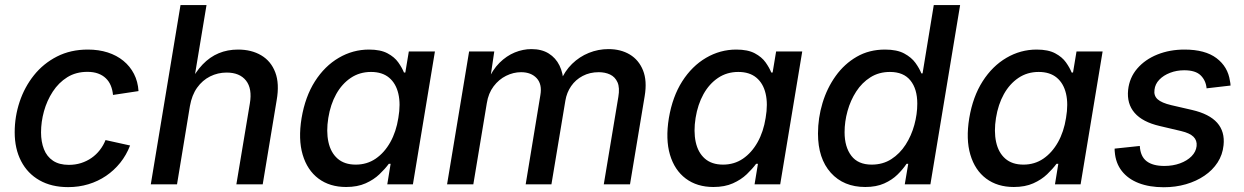

<svg xmlns="http://www.w3.org/2000/svg" viewBox="-20 -748 5046 779"><path d="M256.3 11.2Q189 11.2 140.4 -16.4Q91.8 -43.9 65.7 -94.2Q39.6 -144.5 39.6 -211.4Q39.6 -274.9 59.6 -335Q79.6 -395 117.9 -442.9Q156.2 -490.7 211.4 -518.8Q266.6 -546.9 336.4 -546.9Q380.4 -546.9 417 -535.2Q453.6 -523.4 480.7 -501.2Q507.8 -479 523.7 -448Q539.6 -417 542 -378.4L438.5 -362.8Q436.5 -383.8 429.4 -400.9Q422.4 -418 409.4 -430.4Q396.5 -442.9 377.9 -449.7Q359.4 -456.5 334.5 -456.5Q288.1 -456.5 252.9 -434.6Q217.8 -412.6 194.1 -376.2Q170.4 -339.8 158.4 -296.6Q146.5 -253.4 146.5 -210.9Q146.5 -172.9 158.2 -142.8Q169.9 -112.8 195.1 -95.9Q220.2 -79.1 259.3 -79.1Q285.6 -79.1 308.8 -86.4Q332 -93.8 351.3 -107.2Q370.6 -120.6 385 -139.2Q399.4 -157.7 408.2 -179.7L507.8 -157.7Q492.7 -118.7 467.8 -87.6Q442.9 -56.6 410.2 -34.4Q377.4 -12.2 338.6 -0.5Q299.8 11.2 256.3 11.2Z M750.5 -317.4 698.2 0H591.8L712.4 -727.5H817.9L764.6 -406.7H748Q772.5 -455.6 802 -486.3Q831.5 -517.1 867.4 -532Q903.3 -546.9 945.8 -546.9Q1000.5 -546.9 1040 -523.4Q1079.6 -500 1096.9 -454.3Q1114.3 -408.7 1102.5 -341.3L1045.9 0H939L993.7 -328.1Q1003.9 -388.2 978.3 -420.9Q952.6 -453.6 899.4 -453.6Q863.8 -453.6 832.5 -438Q801.3 -422.4 779.8 -392.3Q758.3 -362.3 750.5 -317.4Z M1384.3 10.7Q1317.9 10.7 1272.2 -23.4Q1226.6 -57.6 1208 -120.4Q1189.5 -183.1 1203.6 -269Q1218.3 -356 1257.8 -418Q1297.4 -480 1354.5 -513.4Q1411.6 -546.9 1477.1 -546.9Q1523.9 -546.9 1552.2 -531.7Q1580.6 -516.6 1595.9 -494.9Q1611.3 -473.1 1619.1 -453.6H1624.5L1638.7 -539.1H1744.6L1655.3 0H1551.3L1564.9 -83.5H1557.6Q1542.5 -63 1519.5 -41Q1496.6 -19 1463.4 -4.2Q1430.2 10.7 1384.3 10.7ZM1423.3 -80.1Q1468.8 -80.1 1504.2 -104.2Q1539.6 -128.4 1563.5 -170.9Q1587.4 -213.4 1596.2 -269.5Q1606 -326.2 1596.2 -367.9Q1586.4 -409.7 1558.6 -432.9Q1530.8 -456.1 1485.4 -456.1Q1439 -456.1 1403.1 -431.9Q1367.2 -407.7 1344 -366Q1320.8 -324.2 1312 -269.5Q1303.2 -214.8 1312.5 -171.9Q1321.8 -128.9 1349.6 -104.5Q1377.4 -80.1 1423.3 -80.1Z M1793.9 0 1883.3 -539.1H1985.4L1967.3 -416.5L1958.5 -419.4Q1978 -464.8 2006.6 -493.2Q2035.2 -521.5 2068.6 -535.2Q2102.1 -548.8 2136.2 -548.8Q2177.7 -548.8 2206.3 -531Q2234.9 -513.2 2250 -482.2Q2265.1 -451.2 2266.6 -410.2L2253.4 -417Q2271 -459.5 2301 -488.8Q2331.1 -518.1 2369.1 -533.4Q2407.2 -548.8 2448.7 -548.8Q2498.5 -548.8 2535.2 -526.9Q2571.8 -504.9 2588.9 -462.6Q2606 -420.4 2595.7 -358.4L2536.1 0H2429.7L2488.8 -355Q2495.1 -392.1 2485.4 -414.1Q2475.6 -436 2455.3 -445.6Q2435.1 -455.1 2409.2 -455.1Q2373 -455.1 2344.2 -439.9Q2315.4 -424.8 2297.4 -398.7Q2279.3 -372.6 2273.9 -339.8L2217.3 0H2112.8L2172.4 -361.8Q2180.2 -406.2 2157.5 -430.7Q2134.8 -455.1 2094.2 -455.1Q2063 -455.1 2033.4 -440.4Q2003.9 -425.8 1982.7 -397.7Q1961.4 -369.6 1955.1 -329.1L1900.4 0Z M2874.5 10.7Q2808.1 10.7 2762.5 -23.4Q2716.8 -57.6 2698.2 -120.4Q2679.7 -183.1 2693.8 -269Q2708.5 -356 2748 -418Q2787.6 -480 2844.7 -513.4Q2901.9 -546.9 2967.3 -546.9Q3014.2 -546.9 3042.5 -531.7Q3070.8 -516.6 3086.2 -494.9Q3101.6 -473.1 3109.4 -453.6H3114.7L3128.9 -539.1H3234.9L3145.5 0H3041.5L3055.2 -83.5H3047.9Q3032.7 -63 3009.8 -41Q2986.8 -19 2953.6 -4.2Q2920.4 10.7 2874.5 10.7ZM2913.6 -80.1Q2959 -80.1 2994.4 -104.2Q3029.8 -128.4 3053.7 -170.9Q3077.6 -213.4 3086.4 -269.5Q3096.2 -326.2 3086.4 -367.9Q3076.7 -409.7 3048.8 -432.9Q3021 -456.1 2975.6 -456.1Q2929.2 -456.1 2893.3 -431.9Q2857.4 -407.7 2834.2 -366Q2811 -324.2 2802.2 -269.5Q2793.5 -214.8 2802.7 -171.9Q2812 -128.9 2839.8 -104.5Q2867.7 -80.1 2913.6 -80.1Z M3490.7 10.7Q3402.8 10.7 3350.8 -47.1Q3298.8 -105 3298.8 -206.1Q3298.8 -269 3317.1 -329.8Q3335.4 -390.6 3370.6 -439.7Q3405.8 -488.8 3456.1 -517.8Q3506.3 -546.9 3570.8 -546.9Q3619.1 -546.9 3648.7 -531Q3678.2 -515.1 3694.3 -492.7Q3710.4 -470.2 3718.3 -450.2H3723.1L3768.6 -727.5H3875.5L3754.9 0H3650.9L3665 -83.5H3658.2Q3643.6 -61.5 3621.6 -39.8Q3599.6 -18.1 3567.4 -3.7Q3535.2 10.7 3490.7 10.7ZM3516.6 -80.1Q3562 -80.1 3596.4 -102.3Q3630.9 -124.5 3654.3 -160.9Q3677.7 -197.3 3689.7 -241Q3701.7 -284.7 3701.7 -327.6Q3701.7 -387.2 3673.8 -421.6Q3646 -456.1 3590.8 -456.1Q3545.9 -456.1 3511.5 -434.3Q3477.1 -412.6 3453.9 -376.7Q3430.7 -340.8 3418.7 -297.6Q3406.7 -254.4 3406.7 -211.4Q3406.7 -151.9 3434.1 -116Q3461.4 -80.1 3516.6 -80.1Z M4093.3 10.7Q4026.9 10.7 3981.2 -23.4Q3935.5 -57.6 3917 -120.4Q3898.4 -183.1 3912.6 -269Q3927.2 -356 3966.8 -418Q4006.3 -480 4063.5 -513.4Q4120.6 -546.9 4186 -546.9Q4232.9 -546.9 4261.2 -531.7Q4289.6 -516.6 4304.9 -494.9Q4320.3 -473.1 4328.1 -453.6H4333.5L4347.7 -539.1H4453.6L4364.3 0H4260.3L4273.9 -83.5H4266.6Q4251.5 -63 4228.5 -41Q4205.6 -19 4172.4 -4.2Q4139.2 10.7 4093.3 10.7ZM4132.3 -80.1Q4177.7 -80.1 4213.1 -104.2Q4248.5 -128.4 4272.5 -170.9Q4296.4 -213.4 4305.2 -269.5Q4314.9 -326.2 4305.2 -367.9Q4295.4 -409.7 4267.6 -432.9Q4239.7 -456.1 4194.3 -456.1Q4147.9 -456.1 4112.1 -431.9Q4076.2 -407.7 4053 -366Q4029.8 -324.2 4021 -269.5Q4012.2 -214.8 4021.5 -171.9Q4030.8 -128.9 4058.6 -104.5Q4086.4 -80.1 4132.3 -80.1Z M4701.7 11.7Q4643.6 11.7 4600.1 -5.1Q4556.6 -22 4531.5 -54.2Q4506.3 -86.4 4502.9 -132.3Q4502.4 -135.3 4502.4 -138.4Q4502.4 -141.6 4502.4 -145L4604.5 -155.8Q4606.9 -113.3 4632.1 -94Q4657.2 -74.7 4704.1 -74.7Q4738.8 -74.7 4767.6 -85.2Q4796.4 -95.7 4814.5 -114Q4832.5 -132.3 4835 -155.3Q4837.4 -178.2 4822.3 -193.1Q4807.1 -208 4772 -216.3L4685.1 -236.8Q4615.7 -252.9 4583.5 -290Q4551.3 -327.1 4557.1 -383.3Q4562.5 -433.1 4594.2 -470Q4626 -506.8 4676 -526.9Q4726.1 -546.9 4785.6 -546.9Q4869.6 -546.9 4915.8 -512Q4961.9 -477.1 4970.2 -419.9Q4971.2 -415.5 4971.9 -410.6Q4972.7 -405.8 4972.7 -400.9L4875.5 -389.6Q4872.6 -421.4 4851.6 -442.1Q4830.6 -462.9 4784.7 -462.9Q4753.9 -462.9 4727.3 -452.6Q4700.7 -442.4 4683.6 -424.6Q4666.5 -406.7 4664.1 -383.8Q4660.6 -359.9 4676.8 -345.2Q4692.9 -330.6 4732.4 -321.3L4816.9 -301.8Q4886.7 -285.6 4918.5 -249.8Q4950.2 -213.9 4944.3 -158.7Q4940.4 -120.1 4920.2 -88.9Q4899.9 -57.6 4866.9 -35.2Q4834 -12.7 4791.7 -0.5Q4749.5 11.7 4701.7 11.7Z"/></svg>

Font: Inter 18pt Medium
Style: Italic
Weight: 500
Italic angle: -9.3988°
Designer: Rasmus Andersson
Foundry: rsms
Version: Version 4.001;git-66647c0bb